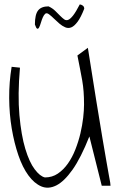

<svg xmlns="http://www.w3.org/2000/svg" viewBox="-20 -868 546 878"><path d="M388.7 -244.1Q349.6 -145.5 311.5 -91.8Q273.4 -38.1 237.3 -20Q201.2 -2 168.9 -15.6Q136.7 -29.3 109.9 -65.9Q83 -102.5 64 -158.2Q44.9 -213.9 33.7 -280.3Q22.5 -346.7 22 -419.4Q21.5 -492.2 33.2 -562.5L71.3 -558.6Q60.5 -433.6 68.8 -341.3Q77.1 -249 95.7 -187.5Q114.3 -126 138.7 -93.8Q163.1 -61.5 185.5 -56.6Q218.8 -56.6 244.6 -74.2Q270.5 -91.8 290.5 -120.1Q310.5 -148.4 324.7 -184.6Q338.9 -220.7 347.7 -257.8Q356.4 -294.9 360.4 -329.6Q364.3 -364.3 364.3 -389.6Q364.3 -422.9 362.3 -448.7Q360.4 -474.6 356 -500Q351.6 -525.4 346.2 -552.2Q340.8 -579.1 334 -614.3L381.8 -649.4Q404.3 -507.8 420.4 -406.7Q436.5 -305.7 448.2 -237.8Q460 -169.9 466.8 -129.4Q473.6 -88.9 478 -65.9Q482.4 -43 483.9 -33.7Q485.4 -24.4 485.4 -18.6H445.3ZM204.1 -802.7Q193.4 -810.5 187 -805.2Q180.7 -799.8 175.8 -788.6Q170.9 -777.3 167 -764.2Q163.1 -751 159.2 -743.2Q155.3 -735.4 150.4 -736.8Q145.5 -738.3 139.6 -755.9Q139.6 -801.8 154.3 -820.3Q168.9 -838.9 202.1 -838.9Q220.7 -830.1 232.9 -817.9Q245.1 -805.7 255.4 -795.4Q265.6 -785.2 273.9 -779.3Q282.2 -773.4 292 -777.3Q301.8 -781.2 314.5 -797.4Q327.1 -813.5 344.7 -847.7Q350.6 -847.7 357.9 -842.8Q365.2 -837.9 365.2 -828.1Q349.6 -788.1 334.5 -768.1Q319.3 -748 305.7 -742.7Q292 -737.3 278.3 -743.2Q264.6 -749 252 -759.8Q239.3 -770.5 227.5 -782.2Q215.8 -793.9 204.1 -802.7Z"/></svg>

Font: Annie Use Your Telescope
Style: Regular
Weight: 400
Version: Version 1.003 2001